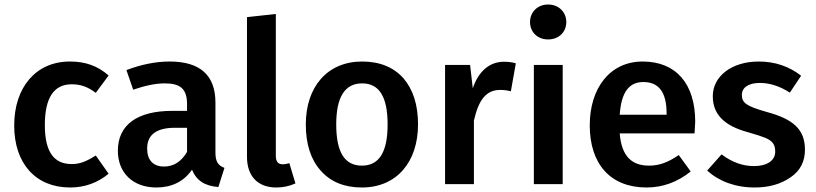

<svg xmlns="http://www.w3.org/2000/svg" viewBox="-20 -817 3619 852"><path d="M290 -544C139 -544 43 -429 43 -260C43 -92 138 15 291 15C355 15 412 -5 462 -46L405 -127C362 -100 335 -89 298 -89C222 -89 179 -139 179 -262C179 -383 219 -443 298 -443C338 -443 369 -432 405 -405L462 -482C413 -525 359 -544 290 -544Z M936 -362C936 -483 868 -544 733 -544C671 -544 607 -531 541 -506L571 -419C626 -438 672 -447 711 -447C780 -447 810 -423 810 -355V-325H744C589 -325 503 -263 503 -148C503 -51 569 15 674 15C741 15 796 -11 832 -64C852 -15 889 8 949 13L976 -72C948 -83 936 -99 936 -140ZM708 -78C659 -78 633 -107 633 -158C633 -219 674 -250 757 -250H810V-143C785 -100 751 -78 708 -78Z M1206 15C1236 15 1264 9 1291 -3L1264 -93C1254 -90 1244 -88 1234 -88C1214 -88 1204 -100 1204 -125V-755L1076 -741V-121C1076 -34 1125 15 1206 15Z M1587 -544C1432 -544 1337 -431 1337 -265C1337 -178 1359 -109 1403 -60C1447 -10 1508 15 1586 15C1740 15 1835 -98 1835 -265C1835 -352 1813 -420 1770 -470C1726 -519 1665 -544 1587 -544ZM1587 -447C1662 -447 1700 -389 1700 -265C1700 -141 1662 -82 1586 -82C1510 -82 1472 -140 1472 -265C1472 -386 1510 -447 1587 -447Z M2216 -543C2153 -543 2103 -501 2078 -425L2066 -529H1955V0H2083V-282C2104 -374 2137 -418 2200 -418C2215 -418 2231 -416 2247 -412L2269 -536C2253 -541 2235 -543 2216 -543Z M2412 -797C2365 -797 2332 -763 2332 -719C2332 -675 2365 -642 2412 -642C2460 -642 2493 -675 2493 -719C2493 -763 2460 -797 2412 -797ZM2349 -529V0H2477V-529Z M3065 -277C3065 -445 2980 -544 2832 -544C2685 -544 2597 -424 2597 -261C2597 -90 2688 15 2849 15C2921 15 2986 -9 3045 -56L2992 -129C2945 -97 2907 -82 2860 -82C2785 -82 2738 -122 2730 -225H3062C3064 -253 3065 -270 3065 -277ZM2938 -308H2730C2737 -409 2772 -453 2835 -453C2904 -453 2938 -407 2938 -314Z M3347 -544C3226 -544 3143 -478 3143 -390C3143 -311 3192 -259 3300 -230C3335 -220 3360 -212 3377 -205C3409 -191 3420 -175 3420 -144C3420 -104 3383 -80 3326 -80C3276 -80 3228 -97 3182 -132L3118 -60C3170 -13 3242 15 3329 15C3392 15 3445 0 3488 -30C3531 -59 3552 -100 3552 -153C3552 -244 3498 -289 3383 -320C3292 -346 3272 -360 3272 -396C3272 -428 3301 -449 3352 -449C3395 -449 3440 -435 3485 -406L3535 -481C3481 -523 3418 -544 3347 -544Z"/></svg>

Font: Fira Sans Medium
Style: Regular
Weight: 500
Designer: Carrois Corporate & Edenspiekermann AG
Foundry: Carrois Corporate GbR & Edenspiekermann AG
Version: Version 4.203